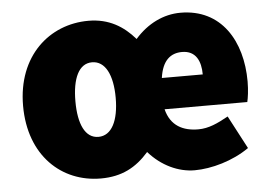

<svg xmlns="http://www.w3.org/2000/svg" viewBox="-43 -568 902 636"><g transform="rotate(-5 408.0 -250.0)"><path d="M268 12C338 12 386 -14 428 -62C470 -14 526 12 580 12C636 12 708 -8 762 -46L704 -156C668 -136 638 -122 604 -122C553 -122 512 -142 498 -198H773C776 -210 780 -236 780 -266C780 -400 714 -512 578 -512C522 -512 468 -486 426 -438C388 -482 340 -512 272 -512C142 -512 32 -416 32 -250C32 -84 138 12 268 12ZM272 -126C228 -126 206 -174 206 -250C206 -326 228 -374 272 -374C316 -374 340 -326 340 -250C340 -174 316 -126 272 -126ZM498 -302C506 -360 534 -382 572 -382C618 -382 634 -346 634 -302Z"/></g></svg>

Font: Giro Sans Black
Style: Regular
Weight: 900
Designer: Paul D. Hunt
Foundry: Adobe Systems Incorporated
Version: Version 1.000;PS 1.0;hotconv 1.0.88;makeotf.lib2.5.647800